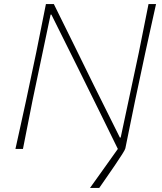

<svg xmlns="http://www.w3.org/2000/svg" viewBox="-20 -733 798 945"><path d="M423 192Q455.5 147 487.2 102.2Q519 57.5 560 0Q517.5 -87 469.2 -185Q421 -283 363 -400L233 -661H229L140 -238Q126.5 -170 115.8 -115.5Q105 -61 93 0H56Q69.5 -62 81.8 -117Q94 -172 108 -236.5L158 -473Q171.5 -540 182.8 -596.8Q194 -653.5 206 -713H245Q297 -608 345.5 -509.5Q394 -411 441 -315L570 -56H574L663 -473Q676.5 -540 687.8 -597Q699 -654 711 -713H748Q734.5 -652.5 722.2 -596.8Q710 -541 695 -473L645 -238Q632.5 -178 620.8 -119.8Q609 -61.5 597 -3Q596 3 581.2 26.5Q566.5 50 545.2 81Q524 112 503 142.2Q482 172.5 468.5 192Z"/></svg>

Font: Commissioner Loud Thin
Style: Italic
Weight: 100
Italic angle: -12°
Designer: Kostas Bartsokas
Foundry: Kostas Bartsokas
Version: Version 1.000; ttfautohint (v1.8.3)